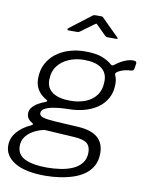

<svg xmlns="http://www.w3.org/2000/svg" viewBox="-113 -814 813 1058"><g transform="rotate(10 293.0 -284.5)"><path d="M214 175Q102 175 43.5 139.5Q-15 104 -15 46Q-15 3 14 -30.5Q43 -64 90 -85Q97 -89 99 -92Q101 -95 95 -98Q78 -108 70 -119.5Q62 -131 62 -147Q62 -167 75 -182Q88 -197 107 -208Q126 -219 144 -225Q151 -227 153 -231.5Q155 -236 149 -238Q116 -257 99.5 -283.5Q83 -310 83 -346Q83 -393 101.5 -428.5Q120 -464 152 -488.5Q184 -513 225.5 -525.5Q267 -538 313 -538Q376 -538 411 -523.5Q446 -509 465 -491Q470 -487 475.5 -488.5Q481 -490 486 -495Q499 -505 514.5 -514Q530 -523 547.5 -529Q565 -535 581 -535Q593 -535 597.5 -531.5Q602 -528 601 -520L597 -495Q596 -486 592.5 -482.5Q589 -479 580 -478Q561 -477 548 -474Q535 -471 523 -466Q493 -453 497 -442Q501 -433 504.5 -420.5Q508 -408 508 -390Q508 -343 488.5 -308.5Q469 -274 436 -252Q403 -230 362 -219.5Q321 -209 276 -209Q267 -209 243 -207.5Q219 -206 192.5 -201.5Q166 -197 147 -187Q128 -177 128 -160Q128 -145 149.5 -138.5Q171 -132 220 -129L344 -122Q420 -118 456 -87Q492 -56 492 1Q492 41 476.5 70Q461 99 434 119Q407 139 371.5 151Q336 163 295.5 169Q255 175 214 175ZM215 129Q253 129 290.5 123.5Q328 118 359 104.5Q390 91 408.5 67Q427 43 427 7Q427 -27 406.5 -43.5Q386 -60 334 -63L167 -73Q134 -66 107 -51Q80 -36 64 -14Q48 8 48 37Q48 87 93 108Q138 129 215 129ZM279 -256Q323 -256 361 -270Q399 -284 422.5 -315Q446 -346 446 -396Q446 -442 413 -466.5Q380 -491 315 -491Q271 -491 232 -475Q193 -459 169 -427.5Q145 -396 145 -348Q145 -303 180 -279.5Q215 -256 279 -256ZM404 -644 355 -693Q348 -700 346 -699Q344 -698 335 -692L267 -642Q261 -638 258 -637Q255 -636 249 -636H202Q196 -636 195 -640Q194 -644 199 -648L313 -735Q318 -740 323 -742Q328 -744 336 -744H367Q374 -744 377 -740Q380 -736 384 -733L472 -646Q477 -641 476.5 -638.5Q476 -636 469 -636H419Q415 -636 411.5 -638.5Q408 -641 404 -644Z"/></g></svg>

Font: Libre Franklin Thin Light
Style: Italic
Weight: 300
Italic angle: -8°
Version: Version 3.000